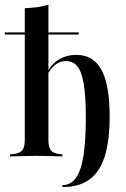

<svg xmlns="http://www.w3.org/2000/svg" viewBox="-20 -651 525 799"><path d="M132.3 -2.4Q104.8 -2.4 79.4 -1.6Q54 -0.8 21.8 0V-8.9L34.7 -9.7Q62.1 -12.9 72.6 -25.4Q83.1 -37.9 83.1 -68.5V-207.3H181.5V-68.5Q181.5 -37.9 191.9 -25Q202.4 -12.1 229 -9.7L239.5 -8.9V0Q208.1 -0.8 183.5 -1.6Q158.9 -2.4 132.3 -2.4ZM83.1 -207.3V-616.9Q112.1 -617.7 136.3 -621.4Q160.5 -625 181.5 -631.5V-207.3ZM239.5 127.4V119.4Q273.4 119.4 295.2 90.3Q316.9 61.3 327 -1.2Q337.1 -63.7 337.1 -164.5Q337.1 -250 328.6 -300.8Q320.2 -351.6 302.4 -374.2Q284.7 -396.8 254.8 -396.8Q232.3 -396.8 214.1 -384.3Q196 -371.8 179.8 -346V-356.5Q198.4 -388.7 228.6 -405.6Q258.9 -422.6 297.6 -422.6Q368.5 -422.6 402.4 -360.1Q436.3 -297.6 436.3 -166.9Q436.3 -64.5 415.7 0.4Q395.2 65.3 351.6 96.4Q308.1 127.4 239.5 127.4ZM0 -507.3V-516.1H307.3V-507.3Z"/></svg>

Font: Playfair 144pt SemiCondensed SemiBold
Style: Regular
Weight: 600
Width: 4
Designer: Claus Eggers Sørensen
Foundry: Claus Eggers Sørensen
Version: Version 2.203